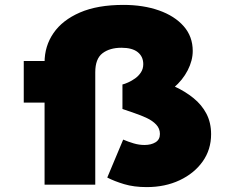

<svg xmlns="http://www.w3.org/2000/svg" viewBox="-20 -754 950 784"><path d="M579 10Q527 10 487 -2Q447 -14 418 -29L483 -184Q504 -175 526 -168.5Q548 -162 570 -162Q597 -162 615 -173Q633 -184 633 -207Q633 -229 618 -245Q603 -261 579.5 -272Q556 -283 529.5 -292Q503 -301 480 -309V-409Q489 -411 503.5 -417.5Q518 -424 532 -434Q546 -444 555.5 -458.5Q565 -473 565 -492Q565 -523 542.5 -541Q520 -559 476 -559Q428 -559 398.5 -536.5Q369 -514 369 -459V0H162V-499Q162 -566 198.5 -619Q235 -672 306.5 -703Q378 -734 484 -734Q565 -734 629 -711.5Q693 -689 730 -647Q767 -605 767 -546Q767 -507 746.5 -467Q726 -427 689 -395.5Q652 -364 605 -347L603 -432Q651 -420 693.5 -400.5Q736 -381 770 -353.5Q804 -326 823 -289.5Q842 -253 842 -206Q842 -143 807.5 -94.5Q773 -46 713.5 -18Q654 10 579 10ZM77 -335V-505H269V-335Z"/></svg>

Font: Lexend Mega Black
Style: Regular
Weight: 900
Version: Version 1.007